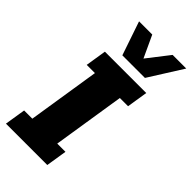

<svg xmlns="http://www.w3.org/2000/svg" viewBox="-250 -865 926 926"><g transform="rotate(45 213.5 -401.5)"><path d="M0 0 17 -107H73L131 -476H75L92 -583H374L357 -476H301L243 -107H299L282 0ZM164 -630 105 -803H195L247 -691L334 -803H427L318 -630Z"/></g></svg>

Font: Rokkitt SemiBold ExtraBold
Style: Italic
Weight: 800
Italic angle: -9°
Version: Version 3.103